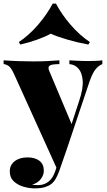

<svg xmlns="http://www.w3.org/2000/svg" viewBox="-40 -852 589 1060"><path d="M525 -519V-498Q506 -491 488.5 -470.5Q471 -450 454 -401L329 -29L278 88L38 -442Q21 -480 6 -489Q-9 -498 -20 -498V-519Q20 -516 63 -514.5Q106 -513 143 -513Q190 -513 224 -515Q258 -517 288 -519V-498Q270 -498 254 -496Q238 -494 231 -486.5Q224 -479 232 -460L360 -156L349 -148L397 -295Q420 -363 416.5 -407Q413 -451 393 -473.5Q373 -496 343 -498V-519Q357 -518 377 -517Q397 -516 416.5 -515.5Q436 -515 448 -515Q466 -515 490 -516Q514 -517 525 -519ZM329 -29 287 92Q278 117 267.5 135Q257 153 243 164Q230 174 208.5 181Q187 188 150 188Q122 188 90.5 179Q59 170 36.5 149.5Q14 129 14 94Q14 59 41 38Q68 17 112 17Q153 17 177.5 35.5Q202 54 202 91Q202 113 186.5 135Q171 157 137 168Q145 169 155 169.5Q165 170 171 170Q203 170 228 150.5Q253 131 266 90L301 -19ZM269 -832Q300 -773 349.5 -715.5Q399 -658 456 -620L448 -606Q388 -617 331.5 -633.5Q275 -650 240 -666Q212 -650 166 -633.5Q120 -617 72 -606L64 -620Q120 -657 169.5 -714.5Q219 -772 251 -832Z"/></svg>

Font: Playfair Display Black
Style: Regular
Weight: 900
Designer: Claus Eggers Sørensen
Foundry: Claus Eggers Sørensen
Version: Version 1.203